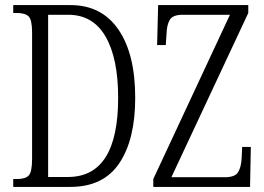

<svg xmlns="http://www.w3.org/2000/svg" viewBox="-20 -734 1037 754"><path d="M32 0V-31H47Q80 -31 93 -45Q106 -59 106 -111V-607Q106 -656 92.5 -669.5Q79 -683 46 -683H32V-714H257Q379 -714 445 -618Q511 -522 511 -350Q511 -186 448.5 -93Q386 0 256 0ZM247 -39Q444 -39 444 -350Q444 -505 394.5 -590.5Q345 -676 248 -676H169V-39ZM582 0V-31L883 -676H697Q659 -676 647 -656.5Q635 -637 634 -601L631 -557H597L601 -714H955V-683L653 -38H863Q902 -38 914.5 -57Q927 -76 929 -113L931 -157H965L962 0Z"/></svg>

Font: Noto Serif ExtraCondensed Light
Style: Regular
Weight: 300
Width: 2
Designer: Monotype Design Team
Foundry: Monotype Imaging Inc.
Version: Version 2.014; ttfautohint (v1.8.4.7-5d5b)